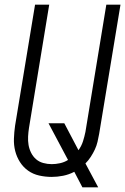

<svg xmlns="http://www.w3.org/2000/svg" viewBox="-20 -755 540 827"><path d="M335 52 300 -15Q277 -3 252 2Q227 7 203 7Q175 7 148.5 1Q122 -5 101 -20Q80 -35 66 -57Q52 -79 45.5 -104.5Q39 -130 40 -158Q41 -186 45 -214L131 -735H192L105 -205Q102 -186 101 -167Q100 -148 103 -130.5Q106 -113 114 -97Q122 -81 135 -69.5Q148 -58 166 -53Q184 -48 203 -48Q220 -48 238.5 -52Q257 -56 273 -66L189 -224H257L318 -108Q331 -126 337.5 -146.5Q344 -167 348 -187L438 -735H499L407 -178Q404 -161 400 -144Q396 -127 388.5 -111Q381 -95 371 -79.5Q361 -64 348 -51L403 52Z"/></svg>

Font: Iosevka Light Oblique
Style: Regular
Weight: 300
Italic angle: -9°
Monospace: yes
Designer: Belleve Invis
Foundry: Belleve Invis
Version: Version 32.5.0; ttfautohint (v1.8.4)